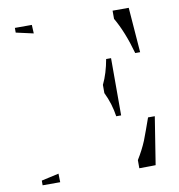

<svg xmlns="http://www.w3.org/2000/svg" viewBox="-85 -847 862 925"><g transform="rotate(-10 346.0 -385.0)"><path d="M606 -234C606 -234 606 -234 606 -234C591 -191 578 -156 567 -127C555 -98 540 -69 522 -40C522 -40 522 0 522 0C570 0 602 -1 602 -1C602 -1 639 -234 639 -234C639 -234 606 -234 606 -234ZM527 -770C527 -770 527 -730 527 -730C527 -730 527 -730 527 -730C555 -682 579 -622 599 -550C599 -550 623 -550 623 -550C623 -550 606 -770 606 -770C606 -770 527 -770 527 -770ZM419 -426C419 -426 419 -386 419 -386C419 -386 419 -386 419 -386C438 -347 450 -307 456 -266C456 -266 480 -266 480 -266C480 -266 480 -546 480 -546C480 -546 456 -546 456 -546C456 -546 456 -546 456 -546C448 -501 436 -461 419 -426ZM135 0C135 0 134 -42 134 -42C134 -42 49 -23 49 -23C49 -23 49 0 49 0C49 0 135 0 135 0ZM132 -770C132 -770 49 -770 49 -770C49 -770 49 -747 49 -747C49 -747 134 -728 134 -728C134 -728 132 -770 132 -770Z"/></g></svg>

Font: Only Serifs
Style: Regular
Weight: 500
Designer: Matt LaGrandeur
Version: Version 0.001